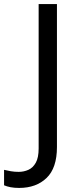

<svg xmlns="http://www.w3.org/2000/svg" viewBox="-98 -734 391 944"><path d="M-4 190Q-28 190 -46 186.5Q-64 183 -78 177V101Q-62 105 -44 108Q-26 111 -6 111Q19 111 41.5 101Q64 91 78 66Q92 41 92 -4V-714H182V-11Q182 92 131 141Q80 190 -4 190Z"/></svg>

Font: Noto Sans Tagbanwa
Style: Regular
Weight: 400
Designer: Monotype Design Team
Foundry: Monotype Imaging Inc.
Version: Version 2.001; ttfautohint (v1.8.4.7-5d5b)